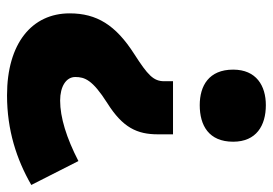

<svg xmlns="http://www.w3.org/2000/svg" viewBox="-135 -468 776 546"><g transform="rotate(90 253.0 -195.0)"><path d="M383 -470C383 -536 337 -563 279 -563C224 -563 178 -536 178 -470C178 -401 224 -375 279 -375C337 -375 383 -401 383 -470ZM362 -299H211V-274C211 -243 193 -227 134 -189C51 -136 18 -82 18 -5C18 102 103 173 251 173C350 173 433 146 506 104L438 -30C372 4 314 22 266 22C226 22 199 5 199 -21C199 -48 207 -70 273 -112C343 -156 362 -197 362 -256Z"/></g></svg>

Font: Noto Sans UI Black
Style: Regular
Weight: 900
Designer: Monotype Design Team
Foundry: Monotype Imaging Inc.
Version: Version 1.901